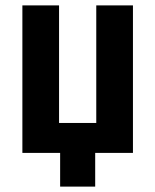

<svg xmlns="http://www.w3.org/2000/svg" viewBox="-20 -567 576 712"><path d="M203 125V0H63V-547H199V-111H337V-547H473V0H333V125Z"/></svg>

Font: Noto Sans Condensed
Style: Bold
Weight: 700
Width: 3
Designer: Monotype Design Team
Foundry: Monotype Imaging Inc.
Version: Version 2.013; ttfautohint (v1.8.4.7-5d5b)